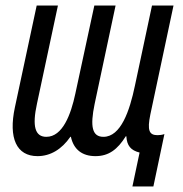

<svg xmlns="http://www.w3.org/2000/svg" viewBox="-20 -556 663 696"><path d="M460 120H536L576 -70C568 -67 558 -66 551 -66C521 -66 513 -83 525 -141L609 -536H531L469 -245C450 -154 418 -60 355 -60C314 -60 306 -97 323 -179L399 -536H322L253 -216C237 -141 207 -60 148 -60C107 -60 96 -98 114 -180L190 -536H113L34 -167C10 -55 40 10 116 10C163 10 204 -15 235 -60H237C247 -14 278 10 326 10C374 10 406 -14 436 -62H438C440 -28 454 -11 486 -3Z"/></svg>

Font: Noto Sans ExtraCondensed
Style: Italic
Weight: 400
Width: 2
Italic angle: -12°
Designer: Monotype Design Team
Foundry: Monotype Imaging Inc.
Version: Version 2.013